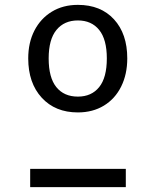

<svg xmlns="http://www.w3.org/2000/svg" viewBox="-20 -769 640 789"><path d="M503 -529Q503 -464 478 -413.5Q453 -363 407 -335Q361 -307 300 -307Q207 -307 151.5 -367.5Q96 -428 96 -529Q96 -594 121.5 -643.5Q147 -693 193 -721Q239 -749 300 -749Q394 -749 448.5 -689.5Q503 -630 503 -529ZM180 -529Q180 -450 211.5 -411Q243 -372 300 -372Q356 -372 387.5 -411Q419 -450 419 -529Q419 -607 387.5 -646Q356 -685 300 -685Q244 -685 212 -646Q180 -607 180 -529ZM497 0H104V-75H497Z"/></svg>

Font: FiraDG Mono
Style: Regular
Weight: 400
Designer: Carrois Corporate & Edenspiekermann AG
Foundry: Carrois Corporate GbR & Edenspiekermann AG
Version: Version 3.206